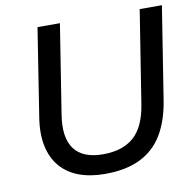

<svg xmlns="http://www.w3.org/2000/svg" viewBox="-80 -786 891 877"><g transform="rotate(-10 366.0 -348.0)"><path d="M339 9Q271 9 219 -10Q167 -29 133 -68Q99 -107 86.5 -165.5Q74 -224 87 -302L150 -705H254L189 -293Q172 -188 211.5 -134.5Q251 -81 345 -81Q436 -81 488 -127Q540 -173 556 -275L624 -705H727L659 -274Q644 -181 605.5 -118Q567 -55 501 -23Q435 9 339 9Z"/></g></svg>

Font: Nunito Sans 12pt ExtraLight 12pt SemiBold
Style: Italic
Weight: 600
Italic angle: -9°
Version: Version 3.101;gftools[0.9.27]